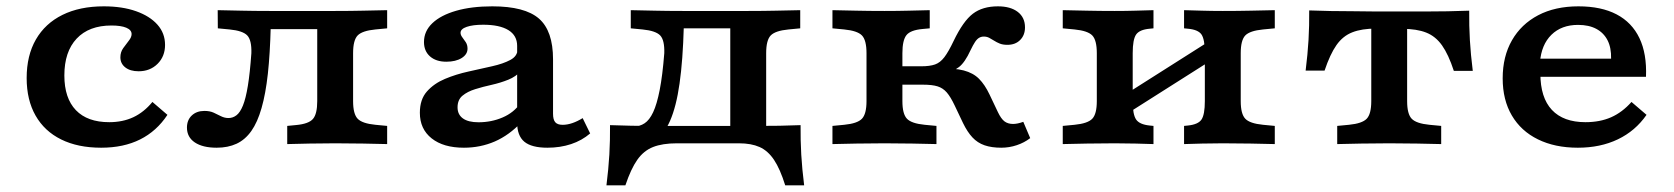

<svg xmlns="http://www.w3.org/2000/svg" viewBox="-20 -448 5205 597"><path d="M294.6 11.3Q222.1 11.3 170.2 -14.4Q118.3 -40 90.6 -88.6Q62.9 -137.2 62.9 -205.3Q62.9 -275.4 91.6 -325.2Q120.4 -375.1 174.2 -401.7Q228 -428.3 302.7 -428.3Q360.1 -428.3 402.9 -413.2Q445.7 -398.1 469.5 -371.4Q493.2 -344.8 493.2 -308.4Q493.2 -272.7 470 -249.6Q446.8 -226.4 411 -226.4Q384.9 -226.4 369.6 -238.4Q354.3 -250.4 354.3 -269.8Q354.3 -286.1 363.2 -298.4Q372 -310.8 380.6 -321.6Q389.2 -332.3 389.2 -342.1Q389.2 -354.9 372.7 -361.8Q356.2 -368.7 326.5 -368.7Q256.7 -368.7 218.4 -328Q180.1 -287.3 180.1 -213.4Q180.1 -142.8 216 -105.4Q251.8 -68.1 319.8 -68.1Q361.5 -68.1 394.7 -83.6Q427.8 -99.2 453.9 -131L500.6 -90.9Q467.1 -40.1 415.6 -14.4Q364.2 11.3 294.6 11.3Z M1022.1 -2.4Q977.8 -2.4 942.1 -1.6Q906.4 -0.8 873.1 0V-56.5L900.8 -59.2Q939.9 -62.8 953.1 -78.2Q966.4 -93.6 966.4 -133.6V-208.2H1077.9V-133.6Q1077.9 -93.6 1092.1 -78.8Q1106.3 -64 1147.2 -60L1183.8 -56.5V0Q1148 -0.8 1109.3 -1.6Q1070.6 -2.4 1022.1 -2.4ZM653.7 11.3Q610.4 11.3 585.8 -5.1Q561.3 -21.6 561.3 -51.2Q561.3 -74.7 576.3 -88.9Q591.3 -103.1 615.5 -103.1Q632.6 -103.1 644.5 -97.6Q656.5 -92 667.4 -86.5Q678.4 -81 690.6 -81Q704 -81 715.3 -89.6Q726.6 -98.2 735.4 -119.9Q744.2 -141.6 750.7 -181.2Q757.2 -220.7 761.6 -282.7Q762.8 -323.1 748.8 -337.8Q734.9 -352.4 694 -356.4L657.3 -359.9L656.9 -416.4Q693.1 -415.6 731.6 -414.8Q770.1 -413.9 818.6 -413.9H825.4H1021.3H1022.1Q1070.6 -413.9 1109.3 -414.8Q1148 -415.6 1183.8 -416.4V-359.9L1147.2 -356.4Q1106.3 -352.4 1092.1 -337.8Q1077.9 -323.1 1077.9 -282.7V-208.2H966.4V-368.6L979.1 -357.5H810.9L821.8 -365.6Q819.7 -281.5 812.9 -218.9Q806 -156.3 793.3 -112.1Q780.7 -67.9 761.6 -40.8Q742.4 -13.6 715.6 -1.1Q688.8 11.3 653.7 11.3Z M1588 -208.2V-305.4Q1588 -337.6 1560.7 -354.4Q1533.4 -371.1 1482.5 -371.1Q1450.3 -371.1 1431.1 -364.5Q1412 -357.9 1412 -346.1Q1412 -339.2 1417.4 -332.1Q1422.8 -324.9 1428.3 -316.7Q1433.7 -308.4 1433.7 -296.7Q1433.7 -278.9 1415.4 -267.5Q1397 -256.1 1367.7 -256.1Q1335.8 -256.1 1317 -272.7Q1298.3 -289.3 1298.3 -317.3Q1298.3 -351.2 1324.6 -376.1Q1350.8 -400.9 1398.6 -414.6Q1446.3 -428.3 1510.7 -428.3Q1612 -428.3 1655.8 -390.2Q1699.6 -352 1699.6 -263.5V-208.2ZM1422.5 11.3Q1358.8 11.3 1322.2 -17.7Q1285.5 -46.7 1285.5 -97.4Q1285.5 -138.8 1307.4 -163.5Q1329.3 -188.3 1363.6 -202.7Q1398 -217.1 1436.8 -225.6Q1475.5 -234.2 1510.1 -242Q1544.7 -249.7 1567 -261.7Q1589.3 -273.7 1589.3 -295.1L1599.4 -227.3Q1584.7 -209.9 1560.3 -200.1Q1535.9 -190.3 1508.6 -184.2Q1481.3 -178.2 1457.4 -170.7Q1433.5 -163.3 1418.1 -150.5Q1402.7 -137.8 1402.7 -114.2Q1402.7 -91.8 1419.4 -79.8Q1436 -67.8 1467.8 -67.8Q1508 -67.8 1542.8 -82.8Q1577.7 -97.7 1598.1 -127.1L1601.5 -68.1Q1563.2 -27.6 1518.5 -8.1Q1473.7 11.3 1422.5 11.3ZM1699.6 -94.4Q1699.6 -75.9 1706.5 -67.9Q1713.5 -59.9 1729.5 -59.9Q1743.9 -59.9 1759.5 -65.2Q1775.1 -70.5 1791.7 -80.7L1815 -33.1Q1789.5 -11.1 1755.7 0.1Q1721.9 11.3 1682.2 11.3Q1632.9 11.3 1610.4 -7.3Q1588 -26 1588 -66.8V-208.2H1699.6Z M2084.6 -2.4Q2040.1 -2.4 2010.7 9.1Q1981.3 20.7 1961.5 49Q1941.7 77.2 1924.6 128.2H1865.7Q1872.1 77.2 1874.7 32.7Q1877.2 -11.9 1876.8 -58.9Q1911.1 -57.6 1944.5 -57Q1977.9 -56.5 2012.2 -56.5H2084.6H2280.8V-2.4ZM1938 11.3 1950.6 -54.8Q1969.4 -54.8 1984.3 -64.7Q1999.3 -74.5 2010.9 -99.1Q2022.5 -123.7 2031.2 -168.1Q2040 -212.6 2045.5 -282.7Q2046.7 -323.1 2032.8 -337.8Q2018.8 -352.4 1977.9 -356.4L1941.3 -359.9V-416.4Q1977.5 -415.6 2016 -414.8Q2054.5 -413.9 2102.9 -413.9H2109.8H2305.7H2306.5Q2355 -413.9 2393.7 -414.8Q2432.4 -415.6 2468.2 -416.4V-359.9L2431.5 -356.4Q2390.6 -352.4 2376.5 -337.8Q2362.3 -323.1 2362.3 -282.7V-208.2H2250.7V-368.6L2263.4 -359.9H2095.2L2106.2 -365.6Q2103.3 -260.4 2093 -188.4Q2082.8 -116.3 2063.4 -72.2Q2044.1 -28.1 2013.3 -8.4Q1982.5 11.3 1938 11.3ZM2250.7 -2.4V-208.2H2362.3V-2.4ZM2250.7 -2.4 2251.5 -10.5 2264.3 -56.5H2277.9H2336.9Q2370.4 -56.5 2403.3 -57Q2436.2 -57.6 2469.3 -58.9Q2468.9 -11.9 2471.4 32.7Q2474 77.2 2480.4 128.2H2421.5Q2405.6 77.2 2386.7 49Q2367.8 20.7 2341.7 9.1Q2315.7 -2.4 2277.9 -2.4Z M2674.3 -208.2V-282.7Q2674.3 -323.1 2660.1 -337.8Q2646 -352.4 2605 -356.4L2568.4 -359.9V-416.4Q2604.6 -415.6 2643.1 -414.8Q2681.6 -413.9 2730.1 -413.9Q2771.8 -413.9 2805.9 -414.8Q2839.9 -415.6 2870.9 -416.4V-359.9L2849.2 -357.9Q2811.2 -354.6 2798.6 -338.9Q2785.9 -323.1 2785.9 -282.7V-208.2ZM2730.1 -2.4Q2681.6 -2.4 2643.1 -1.6Q2604.6 -0.8 2568.4 0V-56.5L2605 -60Q2646 -64 2660.1 -78.8Q2674.3 -93.6 2674.3 -133.6V-208.2H2785.9V-133.6Q2785.9 -93.6 2800.1 -78.8Q2814.2 -64 2855.1 -60L2891.8 -56.5V0Q2856 -0.8 2817.3 -1.6Q2778.6 -2.4 2730.1 -2.4ZM3093.4 11.3Q3063.4 11.3 3041.4 3.8Q3019.5 -3.8 3003.7 -20.7Q2987.9 -37.6 2974.4 -65.4L2948.3 -120.3Q2935.8 -146.7 2923.9 -160.5Q2911.9 -174.3 2895.2 -179.5Q2878.5 -184.7 2850 -184.7H2762.1V-241.9H2844.6Q2871.3 -241.9 2887.4 -247.6Q2903.4 -253.2 2916.3 -270.1Q2929.2 -287 2945.2 -320.7Q2974.8 -382.3 3005 -405.3Q3035.2 -428.3 3082.9 -428.3Q3122.1 -428.3 3144.6 -411Q3167.1 -393.7 3167.1 -362.9Q3167.1 -338.8 3152.1 -323.7Q3137.2 -308.6 3112.3 -308.6Q3098.4 -308.6 3088.6 -312.5Q3078.8 -316.5 3071.1 -321.5Q3063.4 -326.4 3055.8 -330.4Q3048.3 -334.3 3039 -334.3Q3031 -334.3 3024.5 -330.5Q3017.9 -326.7 3011.7 -317.4Q3005.5 -308 2997.7 -291.7Q2980.3 -253.8 2961.8 -239.5Q2943.3 -225.1 2910.4 -216.5L2896.8 -234.5Q2946.8 -236.8 2976.4 -229Q3006.1 -221.2 3024.2 -202.9Q3042.3 -184.7 3056.8 -154.2L3082.9 -99.3Q3092.6 -78.9 3103.2 -70.7Q3113.9 -62.6 3130 -62.6Q3143.7 -62.6 3161.8 -69.2L3183.3 -18.5Q3165 -4.4 3141.6 3.4Q3118.2 11.3 3093.4 11.3Z M3782.1 -2.4Q3746.6 -2.4 3717.5 -1.6Q3688.5 -0.8 3661.7 0V-56.5L3673.6 -57.7Q3705.6 -60.9 3716 -76.4Q3726.3 -91.9 3726.3 -133.6V-208.2H3837.9V-133.6Q3837.9 -93.6 3852.1 -78.8Q3866.2 -64 3907.2 -60L3943.8 -56.5V0Q3908 -0.8 3869.3 -1.6Q3830.6 -2.4 3782.1 -2.4ZM3446.2 -2.4Q3397.8 -2.4 3359.3 -1.6Q3320.8 -0.8 3284.5 0V-56.5L3321.2 -60Q3362.1 -64 3376.3 -78.8Q3390.4 -93.6 3390.4 -133.6V-282.7Q3390.4 -323.1 3376.3 -337.8Q3362.1 -352.4 3321.2 -356.4L3284.5 -359.9V-416.4Q3320.8 -415.6 3359.3 -414.8Q3397.8 -413.9 3446.2 -413.9Q3482.1 -413.9 3511 -414.8Q3539.8 -415.6 3566.6 -416.4V-359.9L3554.7 -358.7Q3523.2 -355.9 3512.6 -340.6Q3502 -325.3 3502 -282.7V-133.6Q3502 -91.9 3512.6 -76.4Q3523.2 -60.9 3554.7 -57.7L3566.6 -56.5V0Q3539.8 -0.8 3511 -1.6Q3482.1 -2.4 3446.2 -2.4ZM3726.3 -208.2V-282.7Q3726.3 -325.3 3716 -340.6Q3705.6 -355.9 3673.6 -358.7L3661.7 -359.9V-416.4Q3688.5 -415.6 3717.5 -414.8Q3746.6 -413.9 3782.1 -413.9Q3830.6 -413.9 3869.3 -414.8Q3908 -415.6 3943.8 -416.4V-359.9L3907.2 -356.4Q3866.2 -352.4 3852.1 -337.8Q3837.9 -323.1 3837.9 -282.7V-208.2ZM3452 -73.9V-137.2L3774.8 -342V-278.6Z M4299.6 -2.4Q4251.1 -2.4 4212.6 -1.6Q4174.1 -0.8 4137.9 0V-56.5L4174.5 -60Q4215.4 -64 4229.6 -78.8Q4243.8 -93.6 4243.8 -133.6V-208.2H4355.3V-133.6Q4355.3 -93.6 4369.5 -78.8Q4383.7 -64 4424.6 -60L4461.2 -56.5V0Q4425.4 -0.8 4386.7 -1.6Q4348 -2.4 4299.6 -2.4ZM4258.6 -359.1Q4214.2 -359.1 4184.8 -347.5Q4155.3 -336 4135.5 -307.7Q4115.7 -279.5 4098.6 -228.5H4039.7Q4046.1 -279.5 4048.7 -324Q4051.3 -368.6 4050.8 -415.6Q4085.1 -414.3 4118.5 -413.7Q4152 -413.1 4186.2 -413.1L4258.6 -412.3H4340.5H4412.9Q4447.1 -412.3 4480.6 -412.9Q4514 -413.5 4548.3 -414.8Q4547.8 -367.8 4550.4 -323.2Q4553 -278.6 4559.4 -227.7H4500.5Q4483.8 -278.7 4463.8 -306.9Q4443.8 -335.2 4414.5 -346.7Q4385.3 -358.3 4340.5 -358.3ZM4243.8 -208.2V-374.4H4355.3V-208.2Z M4886.1 11.3Q4814.9 11.3 4762.2 -14.6Q4709.4 -40.4 4680.9 -88.9Q4652.4 -137.3 4652.4 -204.3Q4652.4 -272.4 4681.2 -322.6Q4709.9 -372.8 4762.7 -400.6Q4815.5 -428.3 4887.9 -428.3Q4958.9 -428.3 5006.6 -403.3Q5054.3 -378.3 5077.6 -329.5Q5100.9 -280.8 5098 -209.2H4730.1L4728.4 -265.6H4989.5Q4990.3 -299.8 4978.4 -322.9Q4966.4 -346.1 4943.4 -358.3Q4920.4 -370.6 4886.7 -370.6Q4835.4 -370.6 4804 -339.9Q4772.6 -309.1 4768.3 -254.1L4771.6 -249.5Q4770.8 -243.4 4770.2 -236.1Q4769.6 -228.8 4769.6 -219.2Q4769.6 -144.5 4805.4 -106.3Q4841.2 -68.1 4909.8 -68.1Q4954.8 -68.1 4989.6 -83.4Q5024.4 -98.8 5052.9 -131L5099.7 -90.9Q5064.9 -40.8 5010.6 -14.8Q4956.2 11.3 4886.1 11.3Z"/></svg>

Font: Playfair 5pt SemiExpanded Light
Style: Regular
Weight: 300
Width: 6
Designer: Claus Eggers Sørensen
Foundry: Claus Eggers Sørensen
Version: Version 2.203